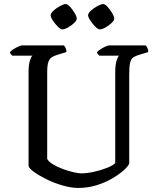

<svg xmlns="http://www.w3.org/2000/svg" viewBox="-20 -928 775 948"><path d="M366 0Q332 0 290 -12Q248 -24 210.5 -42.5Q173 -61 148 -79Q123 -97 121 -109V-571Q121 -608 127.5 -628.5Q134 -649 140 -653H41Q38 -655 34 -659.5Q30 -664 29 -671Q35 -678 47 -685.5Q59 -693 71.5 -698.5Q84 -704 90 -704H295Q300 -700 304 -691Q308 -682 308 -671L265 -658Q249 -653 237.5 -646.5Q226 -640 219.5 -624Q213 -608 213 -572V-143Q220 -130 241 -117Q262 -104 289 -94Q316 -84 341.5 -78Q367 -72 382 -72Q409 -72 445 -80Q481 -88 510.5 -100Q540 -112 549 -123V-571Q549 -608 555.5 -628.5Q562 -649 568 -653H471Q468 -655 464 -659.5Q460 -664 459 -671Q465 -678 477 -685.5Q489 -693 501.5 -698.5Q514 -704 520 -704H699Q704 -700 708 -691Q712 -682 712 -671L666 -657Q650 -652 639 -645.5Q628 -639 623 -620.5Q618 -602 618 -562V-120Q612 -106 589.5 -86Q567 -66 532.5 -46Q498 -26 455.5 -13Q413 0 366 0ZM473 -783Q464 -783 450.5 -796.5Q437 -810 426 -826.5Q415 -843 415 -853Q415 -863 429.5 -876Q444 -889 462 -898.5Q480 -908 489 -908Q499 -908 511.5 -894Q524 -880 534 -863Q544 -846 544 -836Q544 -827 531 -814.5Q518 -802 501 -792.5Q484 -783 473 -783ZM288 -783Q279 -783 265.5 -796.5Q252 -810 241 -826.5Q230 -843 230 -853Q230 -863 244.5 -876Q259 -889 277 -898.5Q295 -908 304 -908Q314 -908 326.5 -894Q339 -880 349 -863Q359 -846 359 -836Q359 -827 346 -814.5Q333 -802 316 -792.5Q299 -783 288 -783Z"/></svg>

Font: Texturina 72pt Medium
Style: Regular
Weight: 500
Designer: Guillermo Torres Carreño
Foundry: Omnibus-Type
Version: Version 1.002; ttfautohint (v1.8.3)